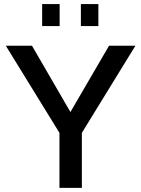

<svg xmlns="http://www.w3.org/2000/svg" viewBox="-20 -912 686 932"><path d="M184.6 -785.6V-892.1H269.5V-785.6ZM372.6 -785.6V-892.1H457.5V-785.6ZM268.6 0V-267.1L8.3 -689.9H135.3L321.8 -368.2L509.3 -689.9H637.2L377.4 -267.1V0Z"/></svg>

Font: HK Grotesk SemiBold Legacy
Style: Regular
Weight: 600
Designer: Alfredo Marco Pradil
Foundry: Hanken Design Co.
Version: Version 2.022;PS 002.022;hotconv 1.0.88;makeotf.lib2.5.64775